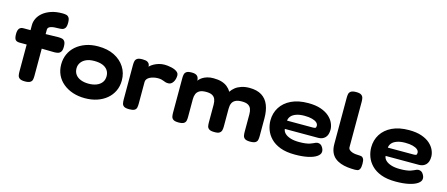

<svg xmlns="http://www.w3.org/2000/svg" viewBox="-48 -1280 4328 1857"><g transform="rotate(15 2116.0 -351.0)"><path d="M221 10Q185 10 169 -1Q153 -12 149.5 -29.5Q146 -47 146 -67V-535Q146 -568 162 -601Q178 -634 210 -660.5Q242 -687 290 -703.5Q338 -720 403 -720Q422 -720 439.5 -716.5Q457 -713 468 -697.5Q479 -682 479 -645Q479 -608 467.5 -592.5Q456 -577 439 -573.5Q422 -570 402 -570Q381 -570 362 -568.5Q343 -567 328.5 -562.5Q314 -558 305.5 -550Q297 -542 297 -529V-64Q297 -45 293.5 -28Q290 -11 273.5 -0.5Q257 10 221 10ZM75 -483H248L424 -487Q443 -487 460 -483.5Q477 -480 488 -464Q499 -448 499 -411Q499 -377 488 -361Q477 -345 460 -340.5Q443 -336 423 -336L255 -339H72Q42 -340 31 -356.5Q20 -373 20 -412Q20 -448 33.5 -465.5Q47 -483 75 -483Z M822 17Q756 17 700.5 -1.5Q645 -20 603.5 -54.5Q562 -89 540 -136Q518 -183 518 -240Q518 -296 539 -343.5Q560 -391 600 -426Q640 -461 695.5 -481Q751 -501 821 -501Q915 -501 982.5 -467Q1050 -433 1087.5 -374.5Q1125 -316 1125 -241Q1125 -183 1102.5 -135.5Q1080 -88 1039.5 -54Q999 -20 944 -1.5Q889 17 822 17ZM821 -128Q866 -128 900 -141.5Q934 -155 953 -180.5Q972 -206 972 -243Q972 -277 954.5 -302.5Q937 -328 903.5 -341.5Q870 -355 820 -355Q772 -355 739 -340Q706 -325 688.5 -299.5Q671 -274 671 -242Q671 -206 689.5 -180.5Q708 -155 742 -141.5Q776 -128 821 -128Z M1265 9Q1228 9 1212.5 -1.5Q1197 -12 1193.5 -30Q1190 -48 1190 -67V-416Q1190 -436 1194 -453Q1198 -470 1213.5 -480.5Q1229 -491 1266 -491Q1301 -491 1316.5 -481.5Q1332 -472 1336 -459.5Q1340 -447 1340 -438L1328 -420Q1332 -430 1345.5 -443Q1359 -456 1380.5 -468Q1402 -480 1429 -488Q1456 -496 1487 -496Q1500 -496 1518 -494Q1536 -492 1556 -487.5Q1576 -483 1593 -475Q1610 -467 1620.5 -455.5Q1631 -444 1631 -428Q1631 -388 1612.5 -359.5Q1594 -331 1565 -331Q1548 -331 1537 -334.5Q1526 -338 1516 -342Q1506 -346 1493 -349.5Q1480 -353 1458 -353Q1435 -353 1414 -348Q1393 -343 1376.5 -334.5Q1360 -326 1350.5 -313Q1341 -300 1341 -285V-65Q1341 -46 1337.5 -28.5Q1334 -11 1318 -1Q1302 9 1265 9Z M1759 9Q1722 9 1706.5 -2Q1691 -13 1687.5 -30Q1684 -47 1684 -67V-417Q1684 -437 1688 -453.5Q1692 -470 1707.5 -480.5Q1723 -491 1760 -491Q1798 -491 1814.5 -474.5Q1831 -458 1831 -425L1821 -411Q1826 -423 1837.5 -437Q1849 -451 1868.5 -463.5Q1888 -476 1915 -484Q1942 -492 1976 -492Q2024 -492 2058.5 -481.5Q2093 -471 2117 -451.5Q2141 -432 2157 -405Q2172 -429 2196.5 -448.5Q2221 -468 2256.5 -480Q2292 -492 2338 -492Q2413 -492 2460.5 -462Q2508 -432 2530 -376.5Q2552 -321 2552 -245V-66Q2552 -47 2548.5 -29.5Q2545 -12 2529 -1.5Q2513 9 2476 9Q2439 9 2423.5 -2Q2408 -13 2404.5 -30.5Q2401 -48 2401 -67V-246Q2401 -277 2392 -299.5Q2383 -322 2361.5 -334Q2340 -346 2300 -346Q2260 -346 2236.5 -334Q2213 -322 2203 -300Q2193 -278 2193 -245V-66Q2193 -47 2189 -29.5Q2185 -12 2169 -1Q2153 10 2116 9Q2080 9 2064.5 -2.5Q2049 -14 2046 -31Q2043 -48 2043 -67V-246Q2043 -277 2034 -299.5Q2025 -322 2003 -334Q1981 -346 1942 -346Q1900 -346 1877 -333Q1854 -320 1844.5 -297.5Q1835 -275 1835 -246V-66Q1835 -46 1831.5 -29Q1828 -12 1812 -1.5Q1796 9 1759 9Z M2926 18Q2839 18 2779.5 -4.5Q2720 -27 2683 -65Q2646 -103 2629.5 -149Q2613 -195 2613 -241Q2613 -314 2649.5 -372Q2686 -430 2755.5 -463.5Q2825 -497 2925 -497Q2999 -497 3051 -479Q3103 -461 3135.5 -432Q3168 -403 3183 -369Q3198 -335 3198 -304Q3198 -250 3171.5 -223.5Q3145 -197 3104 -197H2769Q2771 -172 2791 -152.5Q2811 -133 2847 -121.5Q2883 -110 2934 -110Q2971 -110 2997 -113.5Q3023 -117 3040 -122.5Q3057 -128 3069 -134Q3081 -140 3091 -144Q3101 -148 3113 -149Q3128 -149 3141 -141.5Q3154 -134 3164 -115Q3171 -102 3173 -92Q3175 -82 3174 -73Q3172 -48 3141.5 -27Q3111 -6 3056 6Q3001 18 2926 18ZM2769 -280H3026Q3042 -280 3051 -283.5Q3060 -287 3060 -305Q3060 -324 3044 -338Q3028 -352 2997 -360.5Q2966 -369 2921 -369Q2872 -369 2838.5 -357Q2805 -345 2788 -325Q2771 -305 2769 -280Z M3527 9Q3488 9 3450.5 4.5Q3413 0 3380 -12Q3347 -24 3322 -45Q3297 -66 3283 -99.5Q3269 -133 3269 -182V-644Q3269 -664 3272.5 -681Q3276 -698 3292 -709Q3308 -720 3344 -720Q3380 -720 3395.5 -709Q3411 -698 3415 -681Q3419 -664 3419 -644V-189Q3419 -173 3430 -162.5Q3441 -152 3458 -146Q3475 -140 3493.5 -138Q3512 -136 3527 -136Q3540 -136 3552.5 -133Q3565 -130 3573.5 -115Q3582 -100 3582 -65Q3582 -29 3573.5 -13Q3565 3 3552 6Q3539 9 3527 9Z M3935 18Q3848 18 3788.5 -4.5Q3729 -27 3692 -65Q3655 -103 3638.5 -149Q3622 -195 3622 -241Q3622 -314 3658.5 -372Q3695 -430 3764.5 -463.5Q3834 -497 3934 -497Q4008 -497 4060 -479Q4112 -461 4144.5 -432Q4177 -403 4192 -369Q4207 -335 4207 -304Q4207 -250 4180.5 -223.5Q4154 -197 4113 -197H3778Q3780 -172 3800 -152.5Q3820 -133 3856 -121.5Q3892 -110 3943 -110Q3980 -110 4006 -113.5Q4032 -117 4049 -122.5Q4066 -128 4078 -134Q4090 -140 4100 -144Q4110 -148 4122 -149Q4137 -149 4150 -141.5Q4163 -134 4173 -115Q4180 -102 4182 -92Q4184 -82 4183 -73Q4181 -48 4150.5 -27Q4120 -6 4065 6Q4010 18 3935 18ZM3778 -280H4035Q4051 -280 4060 -283.5Q4069 -287 4069 -305Q4069 -324 4053 -338Q4037 -352 4006 -360.5Q3975 -369 3930 -369Q3881 -369 3847.5 -357Q3814 -345 3797 -325Q3780 -305 3778 -280Z"/></g></svg>

Font: Fredoka SemiExpanded SemiBold
Style: Regular
Weight: 600
Width: 6
Designer: Ben Nathan
Foundry: Milena B. Brandão, Ben Nathan
Version: Version 2.001